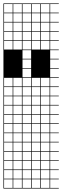

<svg xmlns="http://www.w3.org/2000/svg" viewBox="-20 -827 361 1115"><path d="M217.9 -803.6V-753.6H267.9V-803.6ZM57.1 -700H107.1V-750H57.1ZM3.6 -700H53.6V-750H3.6ZM217.9 -700H267.9V-750H217.9ZM110.7 -700H160.7V-750H110.7ZM164.3 -700H214.3V-750H164.3ZM57.1 -646.4H107.1V-696.4H57.1ZM3.6 -646.4H53.6V-696.4H3.6ZM217.9 -646.4H267.9V-696.4H217.9ZM110.7 -646.4H160.7V-696.4H110.7ZM164.3 -646.4H214.3V-696.4H164.3ZM164.3 -592.9H214.3V-642.9H164.3ZM217.9 -592.9H267.9V-642.9H217.9ZM110.7 -592.9H160.7V-642.9H110.7ZM3.6 -592.9H53.6V-642.9H3.6ZM57.1 -592.9H107.1V-642.9H57.1ZM164.3 -539.3H214.3V-589.3H164.3ZM217.9 -539.3H267.9V-589.3H217.9ZM110.7 -539.3H160.7V-589.3H110.7ZM3.6 -539.3H53.6V-589.3H3.6ZM57.1 -539.3H107.1V-589.3H57.1ZM110.7 -485.7H160.7V-535.7H110.7ZM110.7 -432.1H160.7V-482.1H110.7ZM110.7 -378.6H160.7V-428.6H110.7ZM57.1 -325H107.1V-375H57.1ZM217.9 -325H267.9V-375H217.9ZM164.3 -325H214.3V-375H164.3ZM3.6 -325H53.6V-375H3.6ZM110.7 -325H160.7V-375H110.7ZM164.3 -271.4H214.3V-321.4H164.3ZM57.1 -271.4H107.1V-321.4H57.1ZM217.9 -271.4H267.9V-321.4H217.9ZM3.6 -271.4H53.6V-321.4H3.6ZM110.7 -271.4H160.7V-321.4H110.7ZM110.7 -217.9H160.7V-267.9H110.7ZM3.6 -217.9H53.6V-267.9H3.6ZM57.1 -217.9H107.1V-267.9H57.1ZM217.9 -217.9H267.9V-267.9H217.9ZM164.3 -217.9H214.3V-267.9H164.3ZM110.7 -164.3H160.7V-214.3H110.7ZM57.1 -164.3H107.1V-214.3H57.1ZM217.9 -164.3H267.9V-214.3H217.9ZM3.6 -164.3H53.6V-214.3H3.6ZM164.3 -164.3H214.3V-214.3H164.3ZM164.3 -110.7H214.3V-160.7H164.3ZM217.9 -110.7H267.9V-160.7H217.9ZM57.1 -110.7H107.1V-160.7H57.1ZM110.7 -110.7H160.7V-160.7H110.7ZM3.6 -110.7H53.6V-160.7H3.6ZM217.9 -57.1H267.9V-107.1H217.9ZM110.7 -57.1H160.7V-107.1H110.7ZM3.6 -57.1H53.6V-107.1H3.6ZM57.1 -57.1H107.1V-107.1H57.1ZM164.3 -57.1H214.3V-107.1H164.3ZM164.3 -3.6H214.3V-53.6H164.3ZM3.6 -3.6H53.6V-53.6H3.6ZM57.1 -3.6H107.1V-53.6H57.1ZM110.7 -3.6H160.7V-53.6H110.7ZM217.9 -3.6H267.9V-53.6H217.9ZM3.6 50H53.6V0H3.6ZM57.1 50H107.1V0H57.1ZM217.9 50H267.9V0H217.9ZM164.3 50H214.3V0H164.3ZM110.7 50H160.7V0H110.7ZM164.3 103.6H214.3V53.6H164.3ZM217.9 103.6H267.9V53.6H217.9ZM110.7 103.6H160.7V53.6H110.7ZM3.6 103.6H53.6V53.6H3.6ZM57.1 103.6H107.1V53.6H57.1ZM110.7 210.7H160.7V160.7H110.7ZM3.6 210.7H53.6V160.7H3.6ZM57.1 210.7H107.1V160.7H57.1ZM217.9 210.7H267.9V160.7H217.9ZM164.3 210.7H214.3V160.7H164.3ZM3.6 264.3H53.6V214.3H3.6ZM57.1 264.3H107.1V214.3H57.1ZM217.9 264.3H267.9V214.3H217.9ZM164.3 264.3H214.3V214.3H164.3ZM110.7 264.3H160.7V214.3H110.7ZM164.3 -803.6V-753.6H214.3V-803.6ZM110.7 -803.6V-753.6H160.7V-803.6ZM57.1 -803.6V-753.6H107.1V-803.6ZM3.6 -803.6V-753.6H53.6V-803.6ZM0 107.1H3.6V157.1H53.6V107.1H57.1V157.1H107.1V107.1H110.7V157.1H160.7V107.1H164.3V157.1H214.3V107.1H217.9V157.1H267.9V107.1H0V-807.1H321.4V-803.6H271.4V-753.6H321.4V-750H271.4V-700H321.4V-696.4H271.4V-646.4H321.4V-642.9H271.4V-592.9H321.4V-589.3H271.4V-539.3H321.4V-535.7H271.4V-485.7H321.4V-482.1H271.4V-432.1H321.4V-428.6H271.4V-378.6H321.4V-375H271.4V-325H321.4V-321.4H271.4V-271.4H321.4V-267.9H271.4V-217.9H321.4V-214.3H271.4V-164.3H321.4V-160.7H271.4V-110.7H321.4V-107.1H271.4V-57.1H321.4V-53.6H271.4V-3.6H321.4V0H271.4V50H321.4V53.6H271.4V103.6H321.4V107.1H271.4V157.1H321.4V160.7H271.4V210.7H321.4V214.3H271.4V264.3H321.4V267.9H0Z"/></svg>

Font: Jersey 10 Charted
Style: Regular
Weight: 400
Designer: Sarah Cadigan-Fried
Version: Version 1.000; ttfautohint (v1.8.4.7-5d5b)